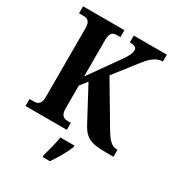

<svg xmlns="http://www.w3.org/2000/svg" viewBox="-217 -842 1089 1191"><g transform="rotate(30 327.0 -246.5)"><path d="M24 0H320V-50H296C268 -50 247 -62 247 -112V-275L287 -326L403 -109C445 -26 476 0 596 0H654V-50H650C613 -50 588 -74 553 -133L380 -425L498 -576C539 -630 576 -665 624 -665V-714H387V-665C424 -665 437 -657 437 -637C437 -611 421 -584 386 -536L247 -340V-602C247 -652 265 -664 293 -664H320V-714H24V-664H57C85 -664 105 -652 105 -604V-110C105 -61 83 -50 55 -50H24ZM274 208V221H326C356 179 394 113 410 71V61H309C302 106 286 167 274 208Z"/></g></svg>

Font: Noto Serif Thai Condensed
Style: Bold
Weight: 700
Width: 3
Designer: Monotype Design Team
Foundry: Monotype Imaging Inc.
Version: Version 2.002